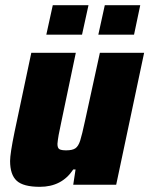

<svg xmlns="http://www.w3.org/2000/svg" viewBox="-20 -714 577 742"><path d="M19 -92Q19 -120 36 -203L101 -510H273L217 -243Q204 -185 202 -158Q202 -142 209.5 -137.5Q217 -133 236 -133Q260 -133 271.5 -141Q283 -149 290 -171Q297 -193 309 -249L366 -510H537L429 0H263L272 -59H263Q219 8 134 8Q70 8 44.5 -15.5Q19 -39 19 -92ZM159 -580 184 -694H322L297 -580ZM360 -580 385 -694H522L498 -580Z"/></svg>

Font: Saira Semi Condensed ExtraBold
Style: Italic
Weight: 800
Width: 4
Italic angle: -12°
Designer: Hector Gatti with collaboration of the Omnibus-Type team
Foundry: Omnibus-Type
Version: Version 1.001; ttfautohint (v1.8)